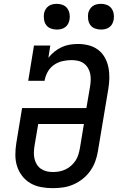

<svg xmlns="http://www.w3.org/2000/svg" viewBox="-20 -972 640 1000"><path d="M255 8Q224 8 194 2.5Q164 -3 139 -17.5Q114 -32 96 -55Q78 -78 69 -106Q60 -134 60 -165Q60 -196 65 -227L95 -409H430L449 -521Q452 -539 452.5 -556Q453 -573 449.5 -589Q446 -605 437.5 -619Q429 -633 415.5 -642.5Q402 -652 385.5 -655.5Q369 -659 352 -659Q329 -659 305 -653.5Q281 -648 260.5 -633.5Q240 -619 228 -597Q216 -575 212 -551H127L157 -735H242L232 -671Q246 -689 263.5 -703Q281 -717 301.5 -726.5Q322 -736 343.5 -739.5Q365 -743 386 -743Q415 -743 442 -736Q469 -729 490.5 -713Q512 -697 525.5 -673Q539 -649 544.5 -622Q550 -595 549.5 -566Q549 -537 544 -508L490 -185Q486 -159 476.5 -132.5Q467 -106 450.5 -82.5Q434 -59 411.5 -41Q389 -23 363 -11.5Q337 0 309.5 4Q282 8 255 8ZM255 -76Q272 -76 288.5 -79Q305 -82 321 -89.5Q337 -97 350.5 -109Q364 -121 373.5 -135.5Q383 -150 388 -166.5Q393 -183 396 -199L417 -326H179L160 -214Q157 -196 156.5 -179Q156 -162 159.5 -146Q163 -130 171.5 -116Q180 -102 193 -93Q206 -84 222 -80Q238 -76 255 -76ZM506 -818Q490 -818 475 -823.5Q460 -829 451 -841Q442 -853 439.5 -869Q437 -885 439 -901Q441 -912 447 -922.5Q453 -933 462.5 -940Q472 -947 483.5 -949.5Q495 -952 506 -952Q522 -952 536.5 -946.5Q551 -941 560 -929Q569 -917 572 -901Q575 -885 572 -869Q570 -858 564.5 -847.5Q559 -837 549 -830Q539 -823 528 -820.5Q517 -818 506 -818ZM276 -818Q260 -818 245 -823.5Q230 -829 221 -841Q212 -853 209.5 -869Q207 -885 209 -901Q211 -912 217 -922.5Q223 -933 232.5 -940Q242 -947 253.5 -949.5Q265 -952 276 -952Q292 -952 306.5 -946.5Q321 -941 330 -929Q339 -917 342 -901Q345 -885 342 -869Q340 -858 334.5 -847.5Q329 -837 319 -830Q309 -823 298 -820.5Q287 -818 276 -818Z"/></svg>

Font: Iosevka HT Medium Extended
Style: Italic
Weight: 500
Width: 7
Italic angle: -9°
Monospace: yes
Designer: Belleve Invis
Foundry: Belleve Invis
Version: Version 32.3.0; ttfautohint (v1.8.4)